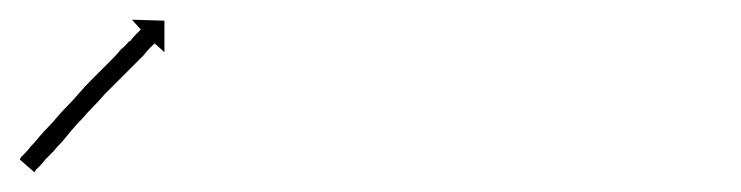

<svg xmlns="http://www.w3.org/2000/svg" viewBox="-45 -188 753 195"><path d="M-24 -28Q-22 -30 -20 -32Q-17 -35 -14 -39Q-10 -43 -6 -48Q-2 -53 3 -58Q8 -63 13 -69Q18 -75 24 -81Q30 -87 35 -93Q41 -100 47 -106Q53 -112 58 -117Q64 -123 69 -128Q74 -133 78 -138Q83 -142 86 -146H87Q90 -150 93 -153Q95 -155 97 -157Q98 -158 98 -158L89 -168L122 -167V-135L112 -144Q112 -143 111 -143Q109 -141 107 -139Q104 -136 101 -132Q97 -128 93 -124Q88 -119 83 -114Q78 -109 73 -104Q67 -98 61 -92Q56 -86 50 -80Q44 -74 39 -68Q33 -62 28 -56Q23 -50 18 -44Q13 -39 9 -34Q5 -30 1 -26Q-2 -22 -5 -19Q-7 -17 -9 -15Q-9 -14 -10 -13L-25 -26Q-24 -27 -24 -28Z"/></svg>

Font: FRB American Cursive Just Arrows Black
Style: Bold Italic
Weight: 900
Italic angle: -25°
Version: Version 2.0;Modular Font Editor K font №1